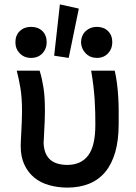

<svg xmlns="http://www.w3.org/2000/svg" viewBox="-20 -844 616 872"><path d="M74 -181Q74 -193 75 -211Q76 -229 77 -249.5Q78 -270 79 -293Q80 -316 80 -339Q80 -402 72.5 -445.5Q65 -489 56 -523H160Q166 -504 170 -485.5Q174 -467 177.5 -445.5Q181 -424 182.5 -398Q184 -372 184 -338Q184 -315 183 -293.5Q182 -272 181 -254Q180 -236 179.5 -221Q179 -206 178 -196Q179 -168 187 -149Q195 -130 209 -118Q223 -106 243 -100.5Q263 -95 285 -95Q348 -95 380.5 -138Q413 -181 413 -277Q413 -280 413 -283Q413 -305 412.5 -332Q412 -359 410 -390Q408 -421 404 -454.5Q400 -488 394 -523H501Q507 -498 511 -467.5Q515 -437 517 -404Q519 -371 519 -340Q519 -309 519 -281Q519 -208 503.5 -153.5Q488 -99 458 -63Q428 -27 384.5 -9.5Q341 8 286 8Q243 8 203.5 -3Q164 -14 135.5 -37.5Q107 -61 90.5 -96.5Q74 -132 74 -181ZM50 -652Q50 -684 70 -703Q90 -722 121 -722Q153 -722 172.5 -703Q192 -684 192 -652Q192 -622 172.5 -601.5Q153 -581 121 -581Q90 -581 70 -601.5Q50 -622 50 -652ZM338 -805 292 -581 226 -591 252 -824ZM348 -652Q349 -684 369.5 -703Q390 -722 420 -722Q451 -722 470.5 -703Q490 -684 490 -652Q490 -622 470.5 -601.5Q451 -581 420 -581Q390 -581 369.5 -601.5Q349 -622 348 -652Z"/></svg>

Font: Rising Sun SemiBold
Style: Regular
Weight: 600
Designer: Matt McInerney, Pablo Impallari, Rodrigo Fuenzalida (Raleway font), Stephen Hutchings (Greek), Cristiano Sobral (main ch
Foundry: The Rising Sun Project Authors
Version: Version 4.327; ttfautohint (v1.8.4.7-5d5b-dirty)